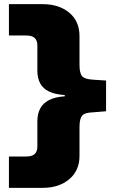

<svg xmlns="http://www.w3.org/2000/svg" viewBox="-20 -725 577 925"><path d="M23 180V29H107Q134 29 147 17Q160 5 160 -19V-140Q160 -176 173.5 -202Q187 -228 216.5 -243Q246 -258 292 -261V-267Q246 -270 216.5 -284Q187 -298 173.5 -323.5Q160 -349 160 -385V-506Q160 -530 147 -542Q134 -554 107 -554H23V-705H186Q264 -705 313.5 -664Q363 -623 363 -551V-412Q363 -372 376 -357.5Q389 -343 430 -341L491 -337V-189L430 -184Q388 -183 375.5 -167.5Q363 -152 363 -113V26Q363 97 313.5 138.5Q264 180 186 180Z"/></svg>

Font: Nunito Sans 7pt Expanded Black
Style: Regular
Weight: 900
Width: 7
Designer: Vernon Adams
Foundry: Vernon Adams
Version: Version 3.101;gftools[0.9.27]